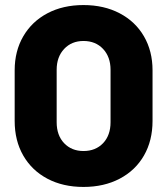

<svg xmlns="http://www.w3.org/2000/svg" viewBox="-20 -728 661 759"><path d="M310 11Q229 11 167.5 -21.5Q106 -54 72 -113Q38 -172 38 -250V-450Q38 -526 72 -584.5Q106 -643 167.5 -675.5Q229 -708 310 -708Q391 -708 453 -675.5Q515 -643 549 -584.5Q583 -526 583 -450V-250Q583 -172 549 -113Q515 -54 453 -21.5Q391 11 310 11ZM310 -131Q358 -131 387.5 -162Q417 -193 417 -245V-452Q417 -503 387.5 -534.5Q358 -566 310 -566Q263 -566 233.5 -534.5Q204 -503 204 -452V-245Q204 -193 233.5 -162Q263 -131 310 -131Z"/></svg>

Font: LinhAnh ExtBd
Style: Regular
Weight: 800
Designer: Jeremy Tribby
Foundry: Tribby Type
Version: Version 1.408